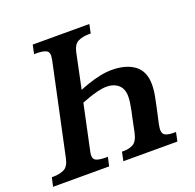

<svg xmlns="http://www.w3.org/2000/svg" viewBox="-146 -844 989 975"><g transform="rotate(-20 348.0 -357.0)"><path d="M-21 0 -10 -48H1Q31 -48 56 -59.5Q81 -71 90 -114L194 -602Q195 -609 196.5 -617.5Q198 -626 198 -630Q198 -653 179 -659.5Q160 -666 131 -666H119L129 -714H435L425 -666H413Q382 -666 357 -654.5Q332 -643 323 -600L284 -413Q303 -421 332 -431Q361 -441 395 -448.5Q429 -456 464 -456Q541 -455 585 -421Q629 -387 629 -317Q629 -284 621.5 -248.5Q614 -213 610 -193L593 -116Q592 -110 590.5 -101Q589 -92 589 -87Q589 -62 606 -55Q623 -48 649 -48H661L651 0H359L369 -48H380Q408 -48 430 -60Q452 -72 462 -116L478 -194Q481 -206 485 -225.5Q489 -245 492 -265.5Q495 -286 495 -300Q495 -343 470.5 -364Q446 -385 409 -385Q386 -385 359.5 -378.5Q333 -372 309 -363.5Q285 -355 270 -349L220 -114Q218 -105 216.5 -96.5Q215 -88 215 -84Q215 -61 233 -54.5Q251 -48 280 -48H293L282 0Z"/></g></svg>

Font: Noto Serif SemiCondensed SemiBold
Style: Italic
Weight: 600
Width: 4
Italic angle: -12°
Designer: Monotype Design Team
Foundry: Monotype Imaging Inc.
Version: Version 2.014; ttfautohint (v1.8.4.7-5d5b)